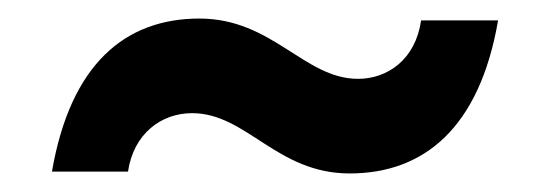

<svg xmlns="http://www.w3.org/2000/svg" viewBox="-20 -423 593 207"><path d="M195 -403C115 -403 56 -354 36 -238H118C124 -279 154 -301 187 -301C246 -301 278 -236 357 -236C437 -236 497 -285 517 -401H434C428 -359 398 -338 366 -338C308 -338 274 -403 195 -403Z"/></svg>

Font: Malmofest Medium
Style: Regular
Weight: 500
Designer: Jonny Pinhorn (Poppins), Kolossal
Version: Version 1.004;Glyphs 3.1.2 (3151)